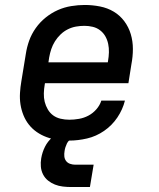

<svg xmlns="http://www.w3.org/2000/svg" viewBox="-20 -558 640 773"><path d="M259 8Q235 8 212 5Q189 2 167.5 -6Q146 -14 128 -26.5Q110 -39 96.5 -56Q83 -73 74.5 -94Q66 -115 62.5 -137.5Q59 -160 60.5 -184Q62 -208 66 -231L84 -341Q88 -368 97.5 -394.5Q107 -421 124 -445Q141 -469 164 -487.5Q187 -506 213 -517.5Q239 -529 267 -533.5Q295 -538 321 -538Q352 -538 382.5 -532Q413 -526 438 -511Q463 -496 480.5 -472.5Q498 -449 506.5 -420.5Q515 -392 515 -361Q515 -330 509 -299L497 -223H161L160 -217Q157 -200 156.5 -182Q156 -164 160 -148Q164 -132 172.5 -117.5Q181 -103 194 -93.5Q207 -84 224 -80Q241 -76 259 -76Q278 -76 298 -79.5Q318 -83 336 -92.5Q354 -102 368 -118Q382 -134 388 -153H483Q474 -117 452.5 -85Q431 -53 399 -31Q367 -9 330.5 -0.5Q294 8 259 8ZM175 -307H414L415 -313Q418 -330 418.5 -347.5Q419 -365 415.5 -381.5Q412 -398 404 -412Q396 -426 383 -436Q370 -446 353.5 -450Q337 -454 320 -454Q303 -454 286 -451Q269 -448 253 -440Q237 -432 224 -419.5Q211 -407 201.5 -392Q192 -377 186.5 -360.5Q181 -344 178 -327ZM342 195H267Q250 195 233 193Q216 191 201 185Q186 179 173.5 169Q161 159 153.5 144.5Q146 130 144.5 113Q143 96 146 79Q150 55 161 33Q172 11 191 -5.5Q210 -22 234 -28.5Q258 -35 281 -35L275 0Q267 0 260 6Q253 12 249.5 19.5Q246 27 243.5 34.5Q241 42 240 50Q238 61 239 71.5Q240 82 246 90Q252 98 262 101.5Q272 105 282 105H357Z"/></svg>

Font: Iosevka Curly Slab MdExObl
Style: Regular
Weight: 500
Width: 7
Italic angle: -9°
Monospace: yes
Designer: Belleve Invis
Foundry: Belleve Invis
Version: Version 11.1.0; ttfautohint (v1.8.3)